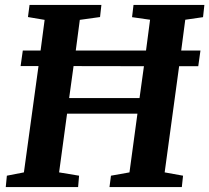

<svg xmlns="http://www.w3.org/2000/svg" viewBox="-20 -763 854 783"><path d="M3.5 0 8 -46.5 77.5 -60 137 -493.5H64L73 -557H145.5L162 -682L94 -693.5L100.5 -743H393.5L388 -693.5L305.5 -682L289 -557H575.5L592 -682.5L518.5 -693L524.5 -743H813.5L808 -693L735.5 -682.5L719 -557H797.5L788.5 -493H710.5L651.5 -60L726.5 -46.5L721.5 0H426.5L432.5 -46.5L508 -60L540.5 -299.5H253.5L221 -60L302.5 -46.5L298.5 0ZM262 -363H549L567 -493L280 -493.5Z"/></svg>

Font: Merriweather
Style: Bold Italic
Weight: 700
Italic angle: -7.8°
Version: Version 2.101